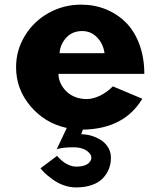

<svg xmlns="http://www.w3.org/2000/svg" viewBox="-20 -548 699 834"><path d="M49.8 -255.9Q49.8 -329.6 87.9 -392.3Q126 -455.1 190.9 -491.5Q255.9 -527.8 332 -527.8Q390.6 -527.8 440.7 -507.3Q490.7 -486.8 527.8 -449.2Q564.9 -411.6 585.9 -354.2Q606.9 -296.9 606.9 -227.1H233.9Q233.9 -205.6 243.7 -185.3Q253.4 -165 270 -149.4Q286.6 -133.8 309.8 -125.5Q333 -117.2 358.6 -117.7Q384.3 -118.2 413.8 -132.1Q443.4 -146 470.2 -172.9L598.1 -119.1Q519.5 12.2 339.8 15.1L333 35.2Q354.5 35.2 376.5 41.5Q398.4 47.9 418 60.1Q437.5 72.3 449.7 92.5Q461.9 112.8 461.9 137.2Q461.9 162.1 453.6 184.1Q445.3 206.1 428 225.1Q410.6 244.1 380.4 255.1Q350.1 266.1 310.1 266.1Q284.7 266.1 259.5 257.6Q234.4 249 216.6 236.8Q198.7 224.6 184.3 212.4Q169.9 200.2 163.1 191.4L155.8 183.1L228 128.9Q229.5 130.9 232.2 134Q234.9 137.2 243.7 145.3Q252.4 153.3 261.5 159.4Q270.5 165.5 283.9 170.7Q297.4 175.8 310.1 175.8Q358.4 175.8 372.6 151.4Q383.8 132.3 365.7 114.3Q343.8 91.8 297.9 91.8Q272.9 91.8 254.9 94.2Q236.8 96.7 231.4 98.6L226.1 101.1L270 7.8Q175.3 -12.7 112.5 -86.7Q49.8 -160.6 49.8 -255.9ZM238.8 -316.9H434.1Q428.2 -358.4 401.6 -385.7Q375 -413.1 336.9 -413.1Q293.9 -413.1 267.6 -384Q241.2 -355 238.8 -316.9Z"/></svg>

Font: Hussar Preview
Style: Bold
Weight: 700
Foundry: Cannot Into Space Fonts, PlusOne Fonts
Version: Version 2.29RC2 "Millennial"